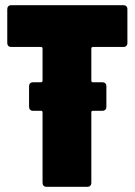

<svg xmlns="http://www.w3.org/2000/svg" viewBox="-20 -720 519 740"><path d="M471 -554V-685C471 -694 465 -700 456 -700H23C14 -700 8 -694 8 -685V-554C8 -545 14 -539 23 -539H138C142 -539 144 -537 144 -533V-409C144 -405 141 -403 138 -403H107C98 -403 92 -397 92 -388V-308C92 -299 98 -293 107 -293H138C142 -293 144 -291 144 -287V-15C144 -6 150 0 159 0H317C326 0 332 -6 332 -15V-287C332 -291 334 -293 338 -293H375C384 -293 390 -299 390 -308V-388C390 -397 384 -403 375 -403H338C334 -403 332 -405 332 -409V-533C332 -537 335 -539 338 -539H456C465 -539 471 -545 471 -554Z"/></svg>

Font: Barlow Condensed Black
Style: Regular
Weight: 900
Width: 3
Designer: Jeremy Tribby
Foundry: Tribby Type
Version: Version 1.422;hotconv 1.0.109;makeotfexe 2.5.65596